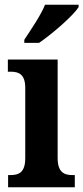

<svg xmlns="http://www.w3.org/2000/svg" viewBox="-20 -786 350 806"><path d="M82 -619V-606H144C201 -645 288 -721 310 -756V-766H169C151 -721 110 -662 82 -619ZM14 0H294V-51H284C248 -51 222 -64 222 -123V-536H13V-485H26C61 -485 86 -472 86 -417V-122C86 -64 61 -51 24 -51H14Z"/></svg>

Font: Noto Serif Sinhala Condensed
Style: Bold
Weight: 700
Width: 3
Designer: Jelle Bosma - Monotype Design Team
Foundry: Monotype Imaging Inc.
Version: Version 2.007